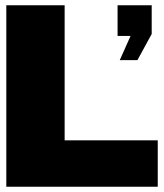

<svg xmlns="http://www.w3.org/2000/svg" viewBox="-20 -708 622 728"><path d="M3.9 0V-688H225.1V-175.8H578.1V0ZM555.2 -579.1 501 -480H434.1L475.1 -571.8H425.8V-688H555.2Z"/></svg>

Font: Archivo-RBTV
Style: Regular
Weight: 500
Designer: Hector Gatti
Foundry: Hector Gatti
Version: ""